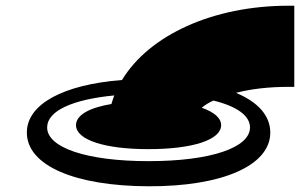

<svg xmlns="http://www.w3.org/2000/svg" viewBox="-20 -462 1050 672"><path d="M754 -24C754 -49 729 -70 686 -85C697 -94 711 -103 727 -110C809 -90 855 -57 855 -16C855 55 717 102 500 102C284 102 145 55 145 -16C145 -74 234 -114 380 -128C376 -118 373 -108 370 -98C292 -85 246 -59 246 -24C246 27 345 60 499 60C656 60 754 27 754 -24ZM74 2C74 117 241 189 499 190C759 191 926 117 926 2C926 -57 883 -105 806 -137C859 -151 922 -158 990 -158H1010V-442H990C725 -442 502 -339 407 -182C202 -166 74 -98 74 2Z"/></svg>

Font: Teranoptia Furiae
Style: Regular
Weight: 400
Designer: Ariel Martín Pérez
Foundry: Tunera Type Foundry
Version: Version 1.001;FEAKit 1.0